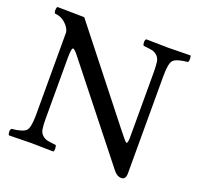

<svg xmlns="http://www.w3.org/2000/svg" viewBox="-117 -772 933 908"><g transform="rotate(20 349.5 -318.5)"><path d="M556.2 -512.2Q556.2 -547.4 553 -565.7Q549.8 -584 537.8 -594.5Q525.9 -605 512.9 -607.9Q500 -610.8 469.2 -613.8Q464.4 -617.7 464.1 -629.9Q463.9 -642.1 469.2 -647Q557.1 -645 580.1 -645Q609.9 -645 691.9 -647Q695.8 -642.1 695.8 -630.1Q695.8 -618.2 691.9 -613.8Q635.7 -607.9 620.4 -592Q605 -576.2 605 -512.2V-21Q605 9.8 582 9.8Q560.1 9.8 542 -14.2L192.9 -455.1Q168 -488.3 159.2 -487.8Q151.4 -487.8 150.9 -439V-132.8Q150.9 -97.7 154.1 -79.3Q157.2 -61 169.2 -50.5Q181.2 -40 194.1 -37.1Q207 -34.2 237.8 -30.8Q241.7 -25.9 241.9 -13.9Q242.2 -2 237.8 2Q153.8 0 127 0Q101.1 0 15.1 2Q10.3 -2 10 -13.9Q9.8 -25.9 15.1 -30.8Q71.3 -36.6 86.7 -52.7Q102.1 -68.8 102.1 -132.8V-549.8Q97.2 -571.8 75.2 -591.8Q53.2 -611.8 22.9 -613.8Q18.1 -617.7 18.1 -629.9Q18.1 -642.1 22.9 -647L158.2 -645L501 -210Q543.9 -154.8 548.8 -154.8Q555.7 -154.8 556.2 -185.1Z"/></g></svg>

Font: Linux Libertine
Style: Regular
Weight: 400
Designer: Philipp H. Poll
Foundry: Philipp H. Poll
Version: Version 5.3.0 ; ttfautohint (v0.9)